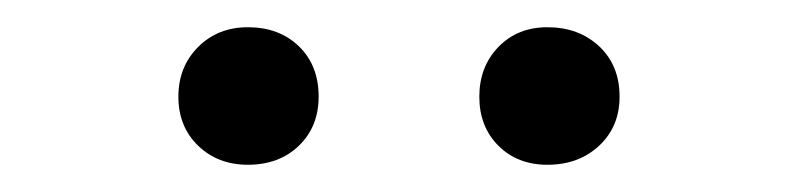

<svg xmlns="http://www.w3.org/2000/svg" viewBox="-20 -737 586 141"><path d="M382 -616Q360 -616 346 -630Q332 -644 332 -666Q332 -688 346 -702.5Q360 -717 382 -717Q405 -717 420 -703Q435 -689 435 -666Q435 -644 420 -630Q405 -616 382 -616ZM162 -616Q140 -616 125.5 -630Q111 -644 111 -666Q111 -688 125.5 -702.5Q140 -717 162 -717Q185 -717 199.5 -703Q214 -689 214 -666Q214 -644 199.5 -630Q185 -616 162 -616Z"/></svg>

Font: Onest Light
Style: Regular
Weight: 300
Designer: Dmitri Voloshin, Andrey Kudryavtsev
Foundry: Dmitri Voloshin, Andrey Kudryavtsev
Version: Version 1.000;gftools[0.9.33]